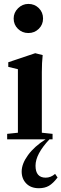

<svg xmlns="http://www.w3.org/2000/svg" viewBox="-20 -722 318 995"><path d="M50.8 -626Q50.8 -656.7 73.5 -679.2Q96.2 -701.7 127 -701.7Q159.2 -701.7 181.2 -679.9Q203.1 -658.2 203.1 -626Q203.1 -594.2 180.9 -572.5Q158.7 -550.8 127 -550.8Q95.2 -550.8 73 -572.5Q50.8 -594.2 50.8 -626ZM17.1 0V-28.3L72.8 -34.2V-363.3L22.9 -375.5V-399.4L162.6 -446.3L201.2 -436.5Q196.8 -397.9 196.8 -348.6V-34.2L252.4 -28.3V0H236.3Q164.1 76.7 164.1 136.7Q164.1 198.7 216.8 198.7Q243.2 198.7 265.6 179.2L278.3 197.8Q254.9 228.5 233.4 241Q211.9 253.4 181.2 253.4Q140.1 253.4 116.2 229Q92.3 204.6 92.3 167Q92.3 127 125.2 81.8Q158.2 36.6 216.3 0Z"/></svg>

Font: Elstob
Style: Bold
Weight: 700
Designer: Peter S. Baker
Version: Version 1.015